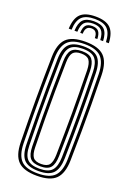

<svg xmlns="http://www.w3.org/2000/svg" viewBox="-180 -1026 751 1097"><g transform="rotate(20 196.0 -478.0)"><path d="M196.2 7.5Q115.5 7.5 80.9 -27Q46.2 -61.5 44.5 -139.8Q43 -215.2 42.4 -279.6Q41.8 -344 41.8 -404.2Q41.8 -464.5 42.5 -526.9Q43.2 -589.2 44.5 -660.2Q46.2 -738.8 81 -773.1Q115.8 -807.5 196.2 -807.5Q275.8 -807.5 310.6 -773.1Q345.5 -738.8 347.5 -660.2Q349.5 -567 350.1 -482.9Q350.8 -398.8 350 -315.2Q349.2 -231.8 347.5 -139.8Q345.5 -61.8 310.9 -27.1Q276.2 7.5 196.2 7.5ZM196.2 -6.8Q267.2 -6.8 297.8 -38.1Q328.2 -69.5 330 -140.2Q331.8 -231.5 332.5 -313.8Q333.2 -396 332.6 -479.9Q332 -563.8 330 -659.8Q328.2 -731.2 297.4 -762.2Q266.5 -793.2 196.2 -793.2Q123.5 -793.2 93.5 -761.6Q63.5 -730 62 -659.8Q60 -559.5 59.5 -476.9Q59 -394.2 59.6 -314Q60.2 -233.8 62 -140.2Q63.5 -70 93.5 -38.4Q123.5 -6.8 196.2 -6.8ZM196.2 -21Q133.5 -21 107.1 -48.8Q80.8 -76.5 79.5 -140.5Q77.5 -241 77 -323.5Q76.5 -406 77.1 -486.1Q77.8 -566.2 79.5 -659.5Q80.8 -723.8 107.2 -751.4Q133.8 -779 196.2 -779Q258.5 -779 284.8 -750.9Q311 -722.8 312.5 -659.2Q314 -582 314.8 -517.2Q315.5 -452.5 315.5 -392.8Q315.5 -333 314.8 -271.9Q314 -210.8 312.5 -141Q311 -78.2 285.1 -49.6Q259.2 -21 196.2 -21ZM196.2 -35.5Q250.2 -35.5 272 -60.5Q293.8 -85.5 295 -141.5Q296.5 -218 297.2 -281.6Q298 -345.2 298 -404.1Q298 -463 297.2 -524.5Q296.5 -586 295 -658.5Q293.8 -713.5 272.5 -739Q251.2 -764.5 196.2 -764.5Q142.2 -764.5 120.1 -740Q98 -715.5 97 -659.2Q95 -563.2 94.4 -481.8Q93.8 -400.2 94.4 -318.6Q95 -237 97 -141Q98 -83.5 120.6 -59.5Q143.2 -35.5 196.2 -35.5ZM196.2 -49.8Q151.8 -49.8 133.6 -70.9Q115.5 -92 114.5 -141.2Q112.5 -241.8 111.9 -324.1Q111.2 -406.5 112 -486.2Q112.8 -566 114.5 -658.8Q115.5 -708 133.5 -729.1Q151.5 -750.2 196.2 -750.2Q241.8 -750.2 259.1 -728.1Q276.5 -706 277.5 -658Q279 -579.2 279.8 -515.5Q280.5 -451.8 280.5 -393.8Q280.5 -335.8 279.8 -275.1Q279 -214.5 277.5 -142Q276.5 -93.8 259 -71.8Q241.5 -49.8 196.2 -49.8ZM196.2 -64.2Q232.8 -64.2 246 -83Q259.2 -101.8 260.2 -142.5Q261.5 -218.8 262.2 -280.9Q263 -343 263 -400.8Q263 -458.5 262.2 -520.2Q261.5 -582 260.2 -657.5Q259.2 -699.2 245.8 -717.5Q232.2 -735.8 196.2 -735.8Q161.2 -735.8 147 -718.5Q132.8 -701.2 132 -658.5Q130 -562.2 129.4 -481Q128.8 -399.8 129.4 -318.5Q130 -237.2 132 -141.8Q132.8 -100 146.6 -82.1Q160.5 -64.2 196.2 -64.2ZM202 -962.8Q139.2 -962.8 111 -935.4Q82.8 -908 80.2 -845H97.5Q99.8 -900.5 124.1 -924.4Q148.5 -948.2 202 -948.2Q255.5 -948.2 279.8 -924.4Q304 -900.5 306.5 -845H324Q321 -908 292.8 -935.4Q264.5 -962.8 202 -962.8ZM202 -934Q157.2 -934 137.1 -913.4Q117 -892.8 115 -845H132.5Q134 -885 150.1 -902.4Q166.2 -919.8 202 -919.8Q237.8 -919.8 253.9 -902.4Q270 -885 271.8 -845H289Q287 -892.8 266.8 -913.4Q246.5 -934 202 -934ZM202 -905.2Q175.2 -905.2 163.1 -891.2Q151 -877.2 150 -845H165.2Q165.5 -891 202 -891Q239 -891 238.8 -845H254.2Q253 -877.2 240.9 -891.2Q228.8 -905.2 202 -905.2Z"/></g></svg>

Font: Big Shoulders Inline Display SemiBold
Style: Regular
Weight: 600
Designer: Patric King
Foundry: XO Type Co
Version: Version 1.000